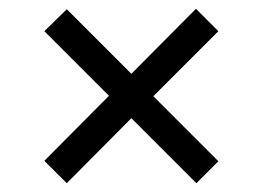

<svg xmlns="http://www.w3.org/2000/svg" viewBox="-20 -577 599 437"><path d="M132 -160 81 -211 228 -359 81 -506 132 -556 279 -409 426 -557 477 -506 329 -358 477 -210 427 -160 279 -308Z"/></svg>

Font: Noto Serif Tamil
Style: Bold Italic
Weight: 700
Italic angle: -12°
Designer: Indian Type Foundry, Tom Grace, and the Monotype Design Team
Foundry: Monotype Imaging Inc.
Version: Version 2.003; ttfautohint (v1.8.4.7-5d5b)